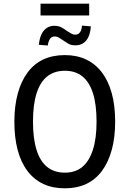

<svg xmlns="http://www.w3.org/2000/svg" viewBox="-20 -1013 703 1042"><path d="M332 9Q266 9 215.5 -14.5Q165 -38 129.5 -84.5Q94 -131 76 -198.5Q58 -266 58 -352Q58 -438 76.5 -505.5Q95 -573 130 -620Q165 -667 215.5 -690.5Q266 -714 332 -714Q397 -714 447.5 -690Q498 -666 533 -620Q568 -574 586.5 -507Q605 -440 605 -353Q605 -267 586.5 -199.5Q568 -132 533 -85Q498 -38 447.5 -14.5Q397 9 332 9ZM332 -76Q389 -76 426.5 -107Q464 -138 484 -199.5Q504 -261 504 -353Q504 -446 484.5 -507Q465 -568 427 -598.5Q389 -629 332 -629Q275 -629 236.5 -598.5Q198 -568 178.5 -506.5Q159 -445 159 -352Q159 -261 178.5 -199Q198 -137 236.5 -106.5Q275 -76 332 -76ZM200 -929V-993H464V-929ZM389 -767Q365 -767 349.5 -776.5Q334 -786 321 -795Q313 -800 302 -807.5Q291 -815 276 -815Q260 -815 251.5 -802.5Q243 -790 239 -766L191 -770Q194 -802 204 -824.5Q214 -847 232 -860Q250 -873 275 -873Q299 -873 316 -863Q333 -853 345 -844Q354 -839 365 -832Q376 -825 389 -825Q405 -825 414 -837.5Q423 -850 425 -874L473 -870Q470 -821 448.5 -794Q427 -767 389 -767Z"/></svg>

Font: Nunito Sans 10pt Condensed SemiBold
Style: Regular
Weight: 600
Width: 3
Designer: Vernon Adams
Foundry: Vernon Adams
Version: Version 3.101;gftools[0.9.27]